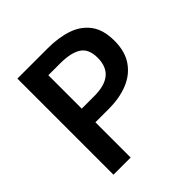

<svg xmlns="http://www.w3.org/2000/svg" viewBox="-193 -892 1044 1044"><g transform="rotate(-45 329.0 -369.5)"><path d="M94 0V-739H327Q410 -739 474 -717.5Q538 -696 575.5 -646Q613 -596 613 -511Q613 -429 576 -375.5Q539 -322 475 -296.5Q411 -271 331 -271H226V0ZM226 -376H321Q403 -376 443 -409.5Q483 -443 483 -511Q483 -579 441 -606Q399 -633 316 -633H226Z"/></g></svg>

Font: Noto Sans KR SemiBold
Style: Regular
Weight: 600
Designer: Ryoko NISHIZUKA  (kana, bopomofo & ideographs); Paul D. Hunt (Latin, Greek & Cyrillic); Sandoll Communications , Soo-you
Foundry: Adobe
Version: Version 2.004-H2;hotconv 1.0.118;makeotfexe 2.5.65603